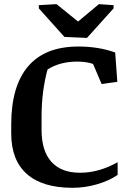

<svg xmlns="http://www.w3.org/2000/svg" viewBox="-20 -896 619 927"><path d="M367.2 -62Q457.5 -62 547.9 -112.8V-51.3Q504.9 -22.5 447.3 -5.9Q389.6 10.7 330.1 10.7Q184.6 10.7 109.4 -56.2Q34.2 -123 34.2 -251.5V-294.9Q34.2 -480 115.7 -575.7Q197.3 -671.4 358.9 -671.4Q455.6 -671.4 536.1 -642.6L546.4 -501L470.7 -490.2L429.2 -587.4Q396.5 -598.6 353 -598.6Q269 -598.6 209.5 -560.5Q180.7 -454.6 180.7 -333.5V-268.6Q180.7 -167 228.5 -114.3Q276.4 -61.5 367.2 -62ZM167.5 -871.1 252.9 -876 356.9 -792 457.5 -876 528.3 -871.1V-855.5L399.9 -712.9L291 -717.8L167.5 -855.5Z"/></svg>

Font: NoticiaText-Bold
Style: Bold
Weight: 700
Designer: JM Sole
Foundry: JM Sole
Version: Version 1.003